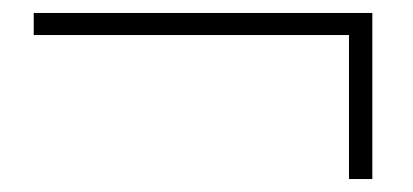

<svg xmlns="http://www.w3.org/2000/svg" viewBox="-20 -414 636 296"><path d="M518 -360H32V-394H554V-138H518Z"/></svg>

Font: Sarabun Thin
Style: Regular
Weight: 250
Designer: Suppakit Chalermlarp | Katatrad Co.,Ltd.
Foundry: Cadson Demak Co.,Ltd.
Version: Version 1.000; ttfautohint (v1.6)